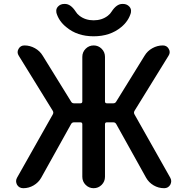

<svg xmlns="http://www.w3.org/2000/svg" viewBox="-20 -987 959 985"><path d="M822.3 -21.5Q793 -21.5 768.1 -36.1Q743.2 -50.8 729.5 -75.2L576.2 -350.6Q571.3 -359.4 561.5 -359.4H528.3Q518.6 -359.4 518.6 -349.6V-80.1Q518.6 -55.7 501.5 -38.6Q484.4 -21.5 460.4 -21.5Q436.5 -21.5 419.4 -38.6Q402.3 -55.7 402.3 -80.1V-349.6Q402.3 -359.4 392.6 -359.4H359.4Q349.6 -359.4 344.7 -350.6L191.4 -75.2Q177.7 -50.8 152.8 -36.1Q127.9 -21.5 99.6 -21.5Q78.1 -21.5 67.4 -39.1Q62.5 -48.8 62.5 -57.6Q62.5 -66.4 67.4 -75.2L251 -400.4Q255.9 -409.2 251 -418L76.2 -701.2Q70.3 -710 70.3 -719.7Q70.3 -727.5 75.2 -736.3Q85 -753.9 105.5 -753.9Q133.8 -753.9 159.2 -739.7Q184.6 -725.6 199.2 -701.2L344.7 -465.8Q349.6 -457 359.4 -457H392.6Q402.3 -457 402.3 -466.8V-695.3Q402.3 -719.7 419.4 -736.8Q436.5 -753.9 460.4 -753.9Q484.4 -753.9 501.5 -736.8Q518.6 -719.7 518.6 -695.3V-466.8Q518.6 -457 528.3 -457H561.5Q571.3 -457 576.2 -465.8L721.7 -701.2Q736.3 -725.6 761.7 -739.7Q787.1 -753.9 815.4 -753.9Q835.9 -753.9 845.7 -736.3Q850.6 -727.5 850.6 -719.7Q850.6 -710 844.7 -701.2L669.9 -418Q665 -409.2 669.9 -400.4L853.5 -75.2Q858.4 -66.4 858.4 -57.6Q858.4 -48.8 853.5 -39.1Q842.8 -21.5 822.3 -21.5ZM269.5 -920.9Q268.6 -926.8 268.6 -931.6Q268.6 -943.4 277.3 -953.1Q290 -966.8 309.6 -966.8H313.5Q342.8 -966.8 368.2 -927.7Q375 -916 387.7 -906.2Q418 -882.8 460.4 -882.8Q502.9 -882.8 533.2 -906.2Q545.9 -916 552.7 -927.7Q578.1 -966.8 607.4 -966.8H611.3Q630.9 -966.8 643.6 -953.1Q652.3 -943.4 652.3 -931.6Q652.3 -926.8 651.4 -920.9Q638.7 -877.9 601.6 -847.7Q544.9 -800.8 460.4 -800.8Q376 -800.8 320.3 -847.7Q282.2 -877.9 269.5 -920.9Z"/></svg>

Font: Gen Jyuu GothicX Medium
Style: Regular
Weight: 500
Designer: Ryoko NISHIZUKA (kana &amp; ideographs); Paul D. Hunt (Latin, Greek &amp; Cyrillic); Wenlong ZHANG (bopomofo); Sandoll C
Version: Version 1.058.20140828